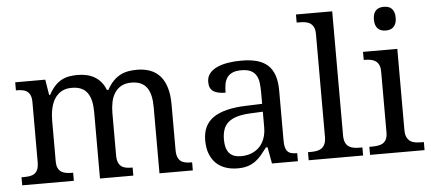

<svg xmlns="http://www.w3.org/2000/svg" viewBox="-51 -873 2240 997"><g transform="rotate(-5 1069.0 -375.0)"><path d="M296.9 -42V0H27.8V-42H41Q58.1 -42 72.3 -44.4Q86.4 -46.9 96.7 -54.4Q106.9 -62 112.5 -76.2Q118.2 -90.3 118.2 -113.8V-425.8Q118.2 -447.8 112.3 -461.2Q106.4 -474.6 96.2 -481.9Q85.9 -489.3 71.8 -491.7Q57.6 -494.1 41 -494.1H38.1V-536.1H194.8L208 -455.1H212.9Q228 -482.9 244.6 -500.7Q261.2 -518.6 280 -528.6Q298.8 -538.6 319.6 -542.2Q340.3 -545.9 363.8 -545.9Q388.2 -545.9 410.2 -541Q432.1 -536.1 450.9 -525.4Q469.7 -514.6 484.6 -497.3Q499.5 -480 508.8 -455.1H517.1Q532.2 -482.9 549.8 -500.7Q567.4 -518.6 587.2 -528.6Q606.9 -538.6 628.7 -542.2Q650.4 -545.9 673.8 -545.9Q711.9 -545.9 742.2 -534.4Q772.5 -522.9 793.5 -499.3Q814.5 -475.6 825.7 -438.5Q836.9 -401.4 836.9 -350.1V-113.8Q836.9 -90.3 842.8 -76.2Q848.6 -62 858.9 -54.4Q869.1 -46.9 883.3 -44.4Q897.5 -42 914.1 -42H917V0H743.2V-345.2Q743.2 -377.9 737.5 -403.3Q731.9 -428.7 719.5 -446.3Q707 -463.9 687 -472.9Q667 -481.9 638.2 -481.9Q606.9 -481.9 585.7 -470Q564.5 -458 551.3 -437.5Q538.1 -417 532.5 -390.1Q526.9 -363.3 526.9 -333V-113.8Q526.9 -90.3 532.7 -76.2Q538.6 -62 548.8 -54.4Q559.1 -46.9 573.2 -44.4Q587.4 -42 604 -42H606.9V0H433.1V-345.2Q433.1 -377.9 427.5 -403.3Q421.9 -428.7 409.4 -446.3Q397 -463.9 377 -472.9Q356.9 -481.9 328.1 -481.9Q295.4 -481.9 273.2 -468.8Q251 -455.6 237.3 -433.1Q223.6 -410.6 217.8 -381.3Q211.9 -352.1 211.9 -319.8V-108.9Q211.9 -86.9 218.5 -73.5Q225.1 -60.1 236.3 -53.2Q247.6 -46.4 262.5 -44.2Q277.3 -42 293.9 -42Z M1091.8 -145Q1091.8 -98.1 1111.6 -75Q1131.3 -51.8 1172.9 -51.8Q1203.1 -51.8 1227.8 -61.5Q1252.4 -71.3 1269.8 -89.4Q1287.1 -107.4 1296.4 -133.3Q1305.7 -159.2 1305.7 -190.9V-272L1241.7 -269Q1199.2 -267.1 1170.7 -258.5Q1142.1 -250 1124.5 -234.6Q1106.9 -219.2 1099.4 -196.8Q1091.8 -174.3 1091.8 -145ZM1212.9 -496.1Q1184.1 -496.1 1166.3 -488Q1148.4 -480 1138.4 -465.3Q1128.4 -450.7 1125 -430.7Q1121.6 -410.6 1121.6 -387.2Q1080.1 -387.2 1058.3 -401.4Q1036.6 -415.5 1036.6 -450.2Q1036.6 -476.1 1050.8 -494.1Q1064.9 -512.2 1089.6 -523.7Q1114.3 -535.2 1147 -540.5Q1179.7 -545.9 1216.8 -545.9Q1262.7 -545.9 1296.9 -536.9Q1331.1 -527.8 1354 -507.3Q1377 -486.8 1388.4 -453.9Q1399.9 -420.9 1399.9 -373V-113.8Q1399.9 -92.8 1403.3 -79.1Q1406.7 -65.4 1414.1 -57.1Q1421.4 -48.8 1433.3 -45.4Q1445.3 -42 1461.9 -42H1464.8V0H1329.6L1314 -85.9H1305.7Q1290 -64.9 1275.4 -47.4Q1260.7 -29.8 1243.2 -17.1Q1225.6 -4.4 1203.4 2.7Q1181.2 9.8 1149.9 9.8Q1116.7 9.8 1088.1 0.2Q1059.6 -9.3 1038.8 -29.1Q1018.1 -48.8 1006.3 -78.9Q994.6 -108.9 994.6 -149.9Q994.6 -229.5 1051.3 -268.1Q1107.9 -306.6 1222.7 -310.1L1305.7 -313V-373Q1305.7 -399.9 1302.7 -422.6Q1299.8 -445.3 1290 -461.7Q1280.3 -478 1262 -487.1Q1243.7 -496.1 1212.9 -496.1Z M1533.7 -42Q1550.8 -42 1565.7 -44.4Q1580.6 -46.9 1591.6 -54.4Q1602.5 -62 1609.1 -76.2Q1615.7 -90.3 1615.7 -113.8V-649.9Q1615.7 -671.9 1609.1 -685.3Q1602.5 -698.7 1591.3 -706.1Q1580.1 -713.4 1565.2 -715.6Q1550.3 -717.8 1533.7 -717.8H1521V-759.8H1710V-113.8Q1710 -90.3 1716.3 -76.2Q1722.7 -62 1733.9 -54.4Q1745.1 -46.9 1760 -44.4Q1774.9 -42 1792 -42H1804.7V0H1521V-42Z M1854 -42Q1870.6 -42 1885.5 -44.2Q1900.4 -46.4 1911.6 -53.2Q1922.9 -60.1 1929.4 -73.5Q1936 -86.9 1936 -108.9V-425.8Q1936 -447.8 1929.4 -461.2Q1922.9 -474.6 1911.6 -481.9Q1900.4 -489.3 1885.5 -491.7Q1870.6 -494.1 1854 -494.1H1851.1V-536.1H2029.8V-113.8Q2029.8 -90.3 2036.4 -76.2Q2043 -62 2054 -54.4Q2064.9 -46.9 2080.1 -44.4Q2095.2 -42 2111.8 -42H2125V0H1840.8V-42ZM1921.9 -698.2Q1921.9 -715.8 1926.3 -727.5Q1930.7 -739.3 1938.5 -746.6Q1946.3 -753.9 1956.5 -756.8Q1966.8 -759.8 1979 -759.8Q1990.7 -759.8 2001 -756.8Q2011.2 -753.9 2018.8 -746.6Q2026.4 -739.3 2031 -727.5Q2035.6 -715.8 2035.6 -698.2Q2035.6 -680.7 2031 -668.9Q2026.4 -657.2 2018.8 -649.9Q2011.2 -642.6 2001 -639.4Q1990.7 -636.2 1979 -636.2Q1966.8 -636.2 1956.5 -639.4Q1946.3 -642.6 1938.5 -649.9Q1930.7 -657.2 1926.3 -668.9Q1921.9 -680.7 1921.9 -698.2Z"/></g></svg>

Font: Gandom FD
Style: FD
Weight: 400
Foundry: DejaVu fonts team - Redesigned by Saber Rastikerdar - Based on Samim Font
Version: Version 0.6